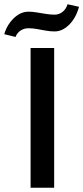

<svg xmlns="http://www.w3.org/2000/svg" viewBox="-38 -884 392 904"><path d="M106 0V-658H217V0ZM35 -710 -18 -723Q-9 -754 9 -778Q27 -802 49 -815.5Q71 -829 96 -829Q114 -829 135 -825.5Q156 -822 178 -818.5Q200 -815 219 -815Q240 -815 256.5 -828Q273 -841 280 -864L334 -852Q320 -800 288 -768Q256 -736 219 -736Q198 -736 176.5 -740Q155 -744 135 -747.5Q115 -751 96 -751Q76 -751 59.5 -740.5Q43 -730 35 -710Z"/></svg>

Font: Ysabeau Office SemiBold
Style: Regular
Weight: 600
Designer: Christian Thalmann (Catharsis Fonts)
Version: Version 2.001;gftools[0.9.30]; featfreeze: tnum,lnum,ss02